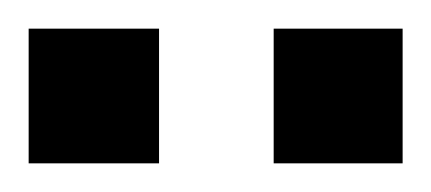

<svg xmlns="http://www.w3.org/2000/svg" viewBox="-27 -679 301 134"><path d="M84 -565H-7V-659H84ZM254 -565H164V-659H254Z"/></svg>

Font: Gamestation Display
Style: Regular
Weight: 400
Designer: Jonas Hecksher
Foundry: Jonas Hecksher, Playtypeª, e-types AS
Version: Version 1.003